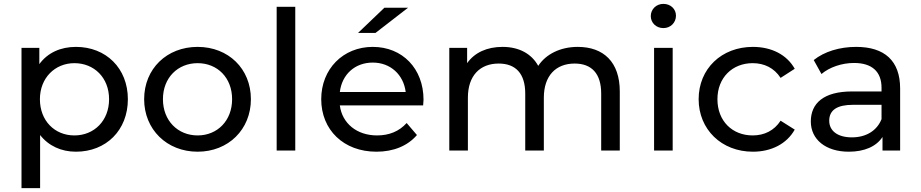

<svg xmlns="http://www.w3.org/2000/svg" viewBox="-20 -777 4753 991"><path d="M91 -530V194H187V-80C231 -24 296 6 372 6C527 6 640 -104 640 -265C640 -425 527 -535 372 -535C293 -535 226 -505 183 -446V-530ZM364 -451C466 -451 543 -376 543 -265C543 -154 466 -78 364 -78C262 -78 186 -154 186 -265C186 -375 264 -451 364 -451Z M724 -265C724 -109 841 6 1000 6C1159 6 1275 -109 1275 -265C1275 -422 1159 -535 1000 -535C841 -535 724 -422 724 -265ZM821 -265C821 -376 898 -451 1000 -451C1102 -451 1178 -376 1178 -265C1178 -154 1102 -78 1000 -78C898 -78 821 -154 821 -265Z M1408 0H1504V-742H1408Z M1923 6C2011 6 2084 -24 2132 -80L2079 -142C2040 -99 1989 -78 1926 -78C1822 -78 1746 -140 1734 -233H2164C2165 -245 2166 -255 2166 -262C2166 -423 2057 -535 1904 -535C1751 -535 1638 -421 1638 -265C1638 -107 1753 6 1923 6ZM1734 -302C1745 -393 1812 -454 1904 -454C1996 -454 2063 -391 2074 -302ZM1918 -607 2086 -737H1964L1828 -607Z M2395 0V-273C2395 -386 2457 -449 2554 -449C2642 -449 2691 -397 2691 -294V0H2787V-273C2787 -386 2849 -449 2946 -449C3034 -449 3083 -397 3083 -294V0H3179V-305C3179 -457 3095 -535 2962 -535C2873 -535 2798 -498 2758 -437C2723 -501 2657 -535 2574 -535C2494 -535 2430 -506 2391 -451V-530H2299V0Z M3356 -530V0H3452V-530ZM3339 -694C3339 -659 3367 -632 3404 -632C3441 -632 3469 -660 3469 -696C3469 -731 3441 -757 3404 -757C3367 -757 3339 -729 3339 -694Z M3586 -265C3586 -109 3704 6 3866 6C3962 6 4041 -35 4082 -108L4009 -154C3976 -103 3925 -78 3865 -78C3760 -78 3683 -152 3683 -265C3683 -376 3760 -451 3865 -451C3925 -451 3976 -426 4009 -375L4082 -422C4041 -495 3962 -535 3866 -535C3704 -535 3586 -422 3586 -265Z M4361 6C4442 6 4503 -21 4535 -70V0H4626V-320C4626 -463 4546 -535 4399 -535C4314 -535 4235 -511 4180 -467L4220 -395C4261 -430 4325 -452 4388 -452C4481 -452 4530 -407 4530 -324V-305H4378C4230 -305 4165 -243 4165 -150C4165 -57 4242 6 4361 6ZM4260 -154C4260 -209 4301 -236 4382 -236H4530V-162C4506 -102 4450 -68 4377 -68C4304 -68 4260 -101 4260 -154Z"/></svg>

Font: Malon Grotesk Med
Style: Regular
Weight: 500
Designer: Julieta Ulanovsky
Foundry: Julieta Ulanovsky
Version: Version 7.200